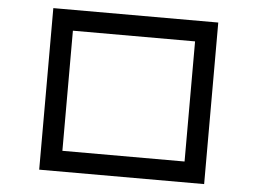

<svg xmlns="http://www.w3.org/2000/svg" viewBox="-50 -783 1100 821"><g transform="rotate(5 500.0 -372.5)"><path d="M146.5 -25.4V-718.8H854.5V-25.4ZM238.3 -114.3H762.7V-629.9H238.3Z"/></g></svg>

Font: MotoyaLCedar
Style: W3 mono
Weight: 400
Version: Version 1.01